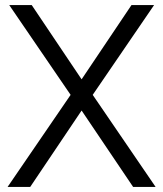

<svg xmlns="http://www.w3.org/2000/svg" viewBox="-20 -740 646 760"><path d="M10 0 259.5 -364.5 16.5 -720H105.5L303 -426L500.5 -720H590L347 -364.5L596 0H507L303 -302.5L99.5 0Z"/></svg>

Font: Manrope ExtraLight
Style: Regular
Weight: 400
Version: Version 4.504